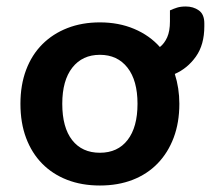

<svg xmlns="http://www.w3.org/2000/svg" viewBox="-20 -557 658 592"><path d="M533 -237Q533 -179 515.5 -132.5Q498 -86 466 -53Q434 -20 389 -2.5Q344 15 288 15Q232 15 187 -2.5Q142 -20 110 -52.5Q78 -85 60.5 -131.5Q43 -178 43 -237Q43 -295 60.5 -341.5Q78 -388 110.5 -420.5Q143 -453 188 -470.5Q233 -488 288 -488Q346 -488 393.5 -468Q441 -448 473 -412Q487 -423 495.5 -442Q504 -461 504 -491V-525Q515 -530 526 -533.5Q537 -537 553 -537Q576 -537 593 -525Q610 -513 610 -485V-476Q610 -419 584 -382.5Q558 -346 519 -329Q533 -285 533 -237ZM288 -388Q234 -388 203 -348.5Q172 -309 172 -237Q172 -164 202.5 -125Q233 -86 288 -86Q343 -86 373.5 -125.5Q404 -165 404 -237Q404 -309 373 -348.5Q342 -388 288 -388Z"/></svg>

Font: Baloo Chettan 2 SemiBold
Style: Regular
Weight: 600
Designer: Maithili Shingre, Unnati Kotecha and Ek Type
Foundry: Ek Type
Version: Version 1.640;hotconv 1.0.111;makeotfexe 2.5.65597; ttfautoh